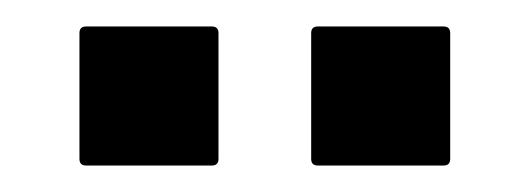

<svg xmlns="http://www.w3.org/2000/svg" viewBox="-20 -720 400 145"><path d="M140 -595H45Q40 -595 40 -600V-695Q40 -700 45 -700H140Q145 -700 145 -695V-600Q145 -595 140 -595ZM315 -595H220Q215 -595 215 -600V-695Q215 -700 220 -700H315Q320 -700 320 -695V-600Q320 -595 315 -595Z"/></svg>

Font: MFEK Sans
Style: Regular
Weight: 400
Designer: Owen Earl
Foundry: indestructible type*
Version: Version 0.001; ttfautohint (v1.8.4.7-5d5b)